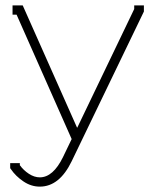

<svg xmlns="http://www.w3.org/2000/svg" viewBox="-20 -484 575 718"><path d="M518.1 -440.9 248 119.1Q202.1 213.9 128.9 213.9Q96.2 213.9 67.4 194.3Q38.6 174.8 21 148.9L18.1 145V126H54.2V133.8Q67.9 152.8 88.1 166Q108.4 179.2 128.9 179.2Q178.7 179.2 215.8 103L248 36.1L42 -429.2H26.9V-463.9H64.9L268.1 -6.8H269L481.9 -450.2V-463.9H518.1Z"/></svg>

Font: Rawengulk
Style: Regular
Weight: 400
Version: Version 0.92